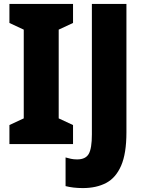

<svg xmlns="http://www.w3.org/2000/svg" viewBox="-20 -734 728 978"><path d="M352 0H28V-97L101 -131V-583L28 -617V-714H352V-617L279 -583V-131L352 -97ZM402 224Q353 224 314 214V68Q327 72 341.5 75Q356 78 373 78Q416 78 432 50Q448 22 448 -49V-714H624V-60Q624 48 597 110Q570 172 520.5 198Q471 224 402 224Z"/></svg>

Font: Noto Sans Tamil Condensed Black
Style: Regular
Weight: 900
Width: 3
Designer: Jelle Bosma - Monotype Design Team
Foundry: Monotype Imaging Inc.
Version: Version 2.004; ttfautohint (v1.8.4.7-5d5b)